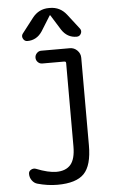

<svg xmlns="http://www.w3.org/2000/svg" viewBox="-63 -1002 626 1053"><g transform="rotate(-5 250.0 -475.0)"><path d="M100.6 -5.9Q83 -10.7 71.3 -26.9Q59.6 -43 59.6 -63.5Q59.6 -78.1 72.8 -85.4Q85.9 -92.8 99.6 -87.9Q166 -61.5 210 -61.5Q262.7 -61.5 289.1 -92.3Q315.4 -123 315.4 -192.4V-651.4Q315.4 -660.2 305.7 -660.2H184.6Q170.9 -660.2 160.6 -670.4Q150.4 -680.7 150.4 -694.8Q150.4 -709 160.6 -719.7Q170.9 -730.5 184.6 -730.5H342.8Q366.2 -730.5 383.3 -713.4Q400.4 -696.3 400.4 -672.9V-190.4Q400.4 -80.1 356.9 -35.2Q313.5 9.8 210 9.8Q156.2 9.8 100.6 -5.9ZM343.8 -915 407.2 -833Q417 -820.3 409.7 -805.2Q402.3 -790 385.7 -790Q334 -790 303.7 -835.9L252 -918.9Q252 -919.9 250 -919.9Q248 -919.9 248 -918.9L196.3 -835.9Q166 -790 114.3 -790Q98.6 -790 90.8 -805.2Q83 -820.3 92.8 -833L156.2 -915Q191.4 -960 247.1 -960H252.9Q308.6 -960 343.8 -915Z"/></g></svg>

Font: Rounded Mgen+ 2m regular
Style: Regular
Weight: 400
Designer: [Source Han Sans]
Ryoko NISHIZUKA  (kana & ideographs); Paul D. Hunt (Latin, Greek & Cyrillic); Wenlong ZHANG  (bopomofo
Version: Version 1.059.20150602